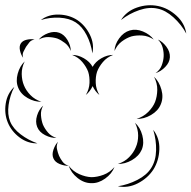

<svg xmlns="http://www.w3.org/2000/svg" viewBox="-41 -657 736 738"><path d="M424 -580Q445 -614 485.5 -628Q526 -642 566 -634Q605 -626 637 -597Q669 -568 675 -528Q656 -563 625.5 -590.5Q595 -618 564 -624Q532 -631 494 -618Q456 -605 424 -580ZM116 -580Q145 -602 185 -601Q225 -600 256 -580Q287 -559 304.5 -523.5Q322 -488 314 -452Q309 -489 292 -522Q275 -555 250 -571Q225 -587 188 -589Q151 -591 116 -580ZM399 -461Q400 -486 417 -509.5Q434 -533 458 -540Q482 -547 508.5 -536Q535 -525 550 -505Q529 -519 506 -520.5Q483 -522 464 -517Q445 -511 427 -497.5Q409 -484 399 -461ZM108 -505Q121 -521 144 -529.5Q167 -538 187 -531Q206 -524 218.5 -503Q231 -482 231 -461Q224 -480 209 -491.5Q194 -503 179 -509Q163 -514 144.5 -514.5Q126 -515 108 -505ZM48 -435Q40 -445 36 -462Q32 -479 39 -490Q46 -501 62.5 -504.5Q79 -508 92 -505Q79 -503 72 -494.5Q65 -486 59 -477Q54 -468 49 -458Q44 -448 48 -435ZM566 -505Q584 -497 598.5 -477.5Q613 -458 612 -437Q611 -417 594 -399.5Q577 -382 557 -376Q574 -388 580.5 -405.5Q587 -423 588 -439Q589 -455 584.5 -473Q580 -491 566 -505ZM341 -292Q325 -305 315 -326Q305 -305 289 -292Q302 -314 303 -338Q304 -362 298 -381Q291 -400 275.5 -418.5Q260 -437 236 -446Q259 -446 281.5 -433Q304 -420 315 -400Q326 -420 348.5 -433Q371 -446 394 -446Q370 -437 354.5 -418.5Q339 -400 332 -381Q326 -362 327 -338Q328 -314 341 -292ZM118 -266Q92 -265 65.5 -280Q39 -295 29 -320Q19 -344 27 -373.5Q35 -403 54 -421Q42 -397 42.5 -372.5Q43 -348 51 -329Q59 -309 76 -291.5Q93 -274 118 -266ZM551 -362Q571 -343 579.5 -312.5Q588 -282 577 -256Q567 -231 539.5 -215Q512 -199 484 -200Q510 -208 528.5 -226.5Q547 -245 555 -265Q563 -286 563.5 -311.5Q564 -337 551 -362ZM103 -106Q66 -105 34.5 -128.5Q3 -152 -11 -186Q-25 -220 -19 -259Q-13 -298 14 -323Q-3 -290 -8 -253.5Q-13 -217 -2 -190Q9 -163 38.5 -140.5Q68 -118 103 -106ZM176 -127Q155 -126 132.5 -137.5Q110 -149 102 -169Q94 -189 101.5 -213Q109 -237 125 -251Q115 -233 116.5 -213.5Q118 -194 124 -178Q131 -162 143.5 -147.5Q156 -133 176 -127ZM478 -185Q498 -167 506 -137Q514 -107 504 -82Q493 -57 466 -41.5Q439 -26 412 -27Q438 -35 455.5 -53Q473 -71 481 -91Q490 -111 490 -136Q490 -161 478 -185ZM548 -158Q573 -126 571.5 -83Q570 -40 549 -6Q527 28 489 47.5Q451 67 412 59Q451 53 487 34.5Q523 16 540 -11Q558 -39 559 -79Q560 -119 548 -158ZM223 -20Q207 -19 188.5 -26.5Q170 -34 164 -49Q158 -63 164.5 -82Q171 -101 182 -112Q175 -98 178 -84Q181 -70 186 -58Q191 -47 199.5 -35.5Q208 -24 223 -20ZM399 -15Q389 11 363 29.5Q337 48 310 47Q282 47 257 27Q232 7 223 -20Q240 2 264 12.5Q288 23 310 24Q332 24 356.5 15Q381 6 399 -15Z"/></svg>

Font: Rubik Puddles
Style: Regular
Weight: 400
Designer: Hubert and Fischer, NaN
Foundry: Hubert and Fischer, NaN
Version: Version 2.200